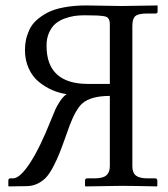

<svg xmlns="http://www.w3.org/2000/svg" viewBox="-20 -666 601 687"><path d="M373 -322.8Q304.7 -322.8 273.9 -295.4Q251 -274.4 229.5 -217.8Q225.1 -206.1 215.8 -179.7Q202.1 -141.1 193.1 -118.4Q184.1 -95.7 170.9 -70.3Q157.7 -44.9 145.3 -31.5Q132.8 -18.1 115.2 -9.3Q97.7 -0.5 76.7 0L11.2 1L9.8 -1V-19.5Q9.8 -27.8 17.1 -27.8H26.4Q51.3 -27.8 87.2 -82.5Q123 -137.2 162.1 -235.8Q172.9 -262.7 178.7 -275.6Q184.6 -288.6 195.3 -304.7Q206.1 -320.8 218.3 -329.1Q191.4 -333 166.3 -344Q141.1 -355 118.7 -373.3Q96.2 -391.6 82.8 -421.1Q69.3 -450.7 69.3 -486.8Q69.3 -505.9 72.8 -522.7Q76.2 -539.6 84.7 -558.6Q93.3 -577.6 109.6 -592.8Q126 -607.9 149.2 -620.4Q172.4 -632.8 208.3 -639.6Q244.1 -646.5 289.1 -646.5Q307.1 -646.5 353.3 -645.5Q399.4 -644.5 415.5 -644.5L543.9 -646.5V-624.5Q543.9 -617.7 536.6 -617.7H506.8Q475.6 -617.7 464.6 -608.6Q453.6 -599.6 453.6 -573.7V-71.3Q453.6 -47.9 466.3 -37.8Q479 -27.8 508.3 -27.8H534.7Q543 -27.8 543 -19.5V-1L541 1Q454.1 -1 415 -1L286.1 1L284.2 -1V-19.5Q284.2 -27.8 292 -27.8H318.4Q348.1 -27.8 360.6 -38.6Q373 -49.3 373 -71.3ZM373 -575.2Q373 -586.4 371.6 -591.8Q370.1 -597.2 366.2 -601.8Q362.3 -606.4 351.1 -608.2Q339.8 -609.9 325 -610.6Q310.1 -611.3 282.2 -611.3Q263.2 -611.3 246.3 -608.9Q229.5 -606.4 210.4 -599.4Q191.4 -592.3 178 -580.8Q164.6 -569.3 155.5 -549.1Q146.5 -528.8 146.5 -502.4Q146.5 -365.7 295.4 -365.7H373Z"/></svg>

Font: Libertinage
Style: f
Weight: 400
Designer: OSP
Foundry: OSP
Version: Version 1.0; 2008; OFL relea